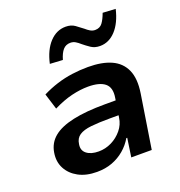

<svg xmlns="http://www.w3.org/2000/svg" viewBox="-136 -863 924 987"><g transform="rotate(-20 326.0 -369.5)"><path d="M228 10Q169 10 127.5 -12.5Q86 -35 66 -73Q46 -111 54 -159Q62 -209 100 -240.5Q138 -272 209 -287.5Q280 -303 385 -303H462L451 -226H383Q322 -226 280 -221.5Q238 -217 215.5 -202Q193 -187 189 -156Q183 -123 206.5 -104.5Q230 -86 272 -86Q309 -86 342.5 -102.5Q376 -119 400 -148Q424 -177 429 -214L445 -316Q454 -370 425 -394Q396 -418 333 -418Q291 -418 243 -406.5Q195 -395 141 -368L114 -455Q154 -475 195 -488Q236 -501 279.5 -507Q323 -513 367 -513Q443 -513 493.5 -490.5Q544 -468 566 -419.5Q588 -371 576 -293L530 0H418L433 -102H428Q409 -69 379 -43.5Q349 -18 311.5 -4Q274 10 228 10ZM259 -591 189 -595Q205 -667 242.5 -707Q280 -747 330 -747Q360 -747 380 -732.5Q400 -718 418 -704Q429 -694 441.5 -686.5Q454 -679 468 -679Q494 -679 508 -697.5Q522 -716 534 -749L604 -745Q587 -673 550 -633Q513 -593 464 -593Q435 -593 414.5 -607Q394 -621 377 -635Q365 -646 352.5 -653.5Q340 -661 325 -661Q300 -661 284.5 -643.5Q269 -626 259 -591Z"/></g></svg>

Font: Nunito Sans 6pt
Style: Bold Italic
Weight: 700
Italic angle: -9°
Version: Version 3.101;gftools[0.9.27]